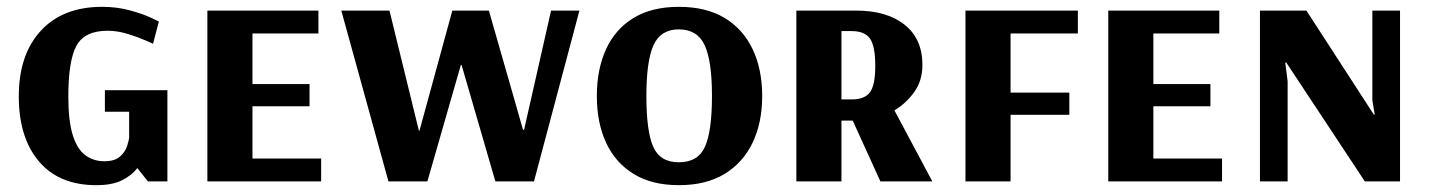

<svg xmlns="http://www.w3.org/2000/svg" viewBox="-20 -531 4184 562"><path d="M262 11Q153 11 94 -58.5Q35 -128 35 -249Q35 -371 99.5 -441Q164 -511 279 -511Q323 -511 361 -500.5Q399 -490 422 -479Q445 -468 445 -468L428 -403Q428 -403 406.5 -412.5Q385 -422 354.5 -431.5Q324 -441 295 -441Q228 -441 204 -397.5Q180 -354 180 -248Q180 -177 193 -135.5Q206 -94 230 -76.5Q254 -59 285 -59Q316 -59 331.5 -73Q347 -87 352 -103.5Q357 -120 358 -127V-204H287V-267H470V0H413L382 -39Q366 -18 337.5 -3.5Q309 11 262 11Z M587 0V-500H912V-433H719V-285H886V-220H719V-67H920V0Z M1117 0 979 -500H1120L1206 -149H1208L1304 -500H1411L1511 -151H1514L1593 -500H1676L1543 0H1430L1331 -341H1329L1231 0Z M1967 11Q1888 11 1834.5 -22Q1781 -55 1754 -113.5Q1727 -172 1727 -250Q1727 -328 1754 -387Q1781 -446 1834.5 -478.5Q1888 -511 1967 -511Q2047 -511 2101 -478.5Q2155 -446 2183 -387Q2211 -328 2211 -250Q2211 -172 2183 -113.5Q2155 -55 2101 -22Q2047 11 1967 11ZM1967 -56Q2023 -56 2043.5 -101.5Q2064 -147 2064 -250Q2064 -353 2042.5 -399Q2021 -445 1967 -445Q1914 -445 1893 -399Q1872 -353 1872 -250Q1872 -147 1892 -101.5Q1912 -56 1967 -56Z M2311 0V-500H2486Q2576 -500 2628 -458.5Q2680 -417 2680 -341Q2680 -295 2656 -261.5Q2632 -228 2598 -208L2709 0H2557L2476 -178H2443V0ZM2443 -240H2473Q2511 -240 2526.5 -261Q2542 -282 2542 -338Q2542 -396 2526.5 -418Q2511 -440 2473 -440H2443Z M2806 0V-500H3135V-433H2938V-260H3110V-195H2938V0Z M3224 0V-500H3549V-433H3356V-285H3523V-220H3356V-67H3557V0Z M3668 0V-500H3804L4001 -196H4004L3997 -237V-500H4078V0H3975L3745 -348H3742L3749 -293V0Z"/></svg>

Font: Arsenal SC
Style: Bold
Weight: 700
Designer: Andrij Shevchenko
Foundry: Stairsfor
Version: Version 2.001; ttfautohint (v1.8.4.7-5d5b)